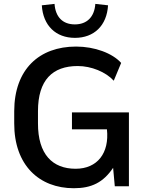

<svg xmlns="http://www.w3.org/2000/svg" viewBox="-20 -972 771 1002"><path d="M579.1 0H652.8V-385.3H355.5V-296.9H538.1C551.3 -173.3 488.3 -91.3 374.5 -91.3C254.4 -91.3 177.7 -166 178.2 -328.6V-392.1C178.2 -554.7 254.4 -627.4 385.7 -627.4C456.5 -627.4 531.7 -596.7 573.7 -550.8L612.3 -643.6C566.4 -694.8 473.6 -729 377 -729C185.1 -729 54.7 -610.8 54.2 -392.1V-328.6C53.7 -109.9 184.6 10.3 365.2 10.3C458 10.3 519 -20 570.3 -96.2ZM371.1 -774.4C470.7 -774.4 537.6 -838.4 543.9 -944.3L477.5 -951.7C472.7 -882.8 433.1 -844.7 370.6 -844.7C307.6 -844.7 269.5 -882.8 264.6 -951.7L198.2 -944.3C204.6 -838.4 271.5 -774.4 371.1 -774.4Z"/></svg>

Font: Winston Medium
Style: Regular
Weight: 500
Designer: Vernon Adams, Kim Jin-seong, David Berlow, Cristiano Sobral
Foundry: The Winston Project Authors
Version: Version 3.004